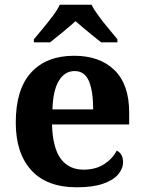

<svg xmlns="http://www.w3.org/2000/svg" viewBox="-20 -786 611 816"><path d="M306 10Q179 10 113 -62.5Q47 -135 47 -265Q47 -406 112 -477.5Q177 -549 295 -549Q404 -549 466.5 -488Q529 -427 529 -308V-257H201Q204 -157 238.5 -111Q273 -65 335 -65Q387 -65 423 -88.5Q459 -112 476 -146Q490 -139 496.5 -126.5Q503 -114 503 -97Q503 -69 482 -44.5Q461 -20 417.5 -5Q374 10 306 10ZM376 -321Q376 -398 358 -441Q340 -484 297 -484Q255 -484 230 -442.5Q205 -401 203 -321ZM124 -619Q140 -638 161.5 -664Q183 -690 203.5 -717Q224 -744 234 -766H369Q380 -744 400 -717Q420 -690 442 -664Q464 -638 479 -619V-606H410Q396 -617 376 -633Q356 -649 336 -666Q316 -683 301 -696Q279 -676 246.5 -649.5Q214 -623 193 -606H124Z"/></svg>

Font: Noto Serif Test
Style: Regular
Weight: 400
Version: Version 1.000